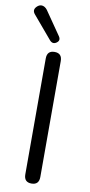

<svg xmlns="http://www.w3.org/2000/svg" viewBox="-123 -986 484 1033"><g transform="rotate(10 119.0 -469.5)"><path d="M94 -769 -10 -892Q-29 -914 -9 -934Q11 -954 34 -941Q42 -936 48 -928L137 -799Q151 -778 131 -764Q111 -750 94 -769ZM88 -36V-669Q88 -712 129 -712Q170 -712 170 -669V-36Q170 7 129 7Q88 7 88 -36Z"/></g></svg>

Font: Nunito
Style: Regular
Weight: 400
Designer: Vernon Adams
Foundry: Vernon Adams
Version: Version 3.602